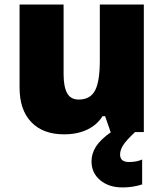

<svg xmlns="http://www.w3.org/2000/svg" viewBox="-20 -573 710 833"><path d="M460 0 436 -68.8H424.8Q400.9 -30.8 358.2 -10.5Q315.4 9.8 257.8 9.8Q166.5 9.8 115.7 -43.2Q64.9 -96.2 64.9 -192.9V-553.2H255.9V-251Q255.9 -196.8 271.2 -168.9Q286.6 -141.1 321.8 -141.1Q371.1 -141.1 392.1 -179.9Q413.1 -218.8 413.1 -311V-553.2H604V0ZM501 97.2Q501 129.9 539.1 129.9Q573.2 129.9 596.7 119.1V227.1Q556.2 240.2 511.7 240.2Q452.1 240.2 414.6 208.7Q377 177.2 377 127Q377 93.3 396.5 62.7Q416 32.2 461.9 0H565.9Q527.3 36.1 514.2 57.1Q501 78.1 501 97.2Z"/></svg>

Font: Open Sans ExtBd
Style: Bold
Weight: 800
Foundry: Ascender Corporation
Version: Version 1.10